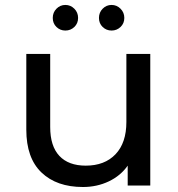

<svg xmlns="http://www.w3.org/2000/svg" viewBox="-20 -747 717 773"><path d="M85.9 -225.1V-529.8H182.1V-235.8Q182.1 -158.7 219 -119.4Q255.9 -80.1 325.2 -80.1Q401.4 -80.1 445.1 -126Q488.8 -171.9 488.8 -255.9V-529.8H585V0H494.1V-80.1Q465.3 -39.1 417.7 -16.6Q370.1 5.9 314 5.9Q208 5.9 147 -52.5Q85.9 -110.8 85.9 -225.1ZM192.4 -674.8Q192.4 -696.8 207.3 -711.9Q222.2 -727.1 243.2 -727.1Q264.2 -727.1 279.3 -711.9Q294.4 -696.8 294.4 -674.8Q294.4 -652.8 279.3 -638.4Q264.2 -624 243.2 -624Q222.2 -624 207.3 -638.4Q192.4 -652.8 192.4 -674.8ZM378.4 -674.8Q378.4 -696.8 393.3 -711.9Q408.2 -727.1 429.2 -727.1Q450.2 -727.1 465.3 -711.9Q480.5 -696.8 480.5 -674.8Q480.5 -652.8 465.3 -638.4Q450.2 -624 429.2 -624Q408.2 -624 393.3 -638.4Q378.4 -652.8 378.4 -674.8Z"/></svg>

Font: Montserrat Medium
Style: Regular
Weight: 500
Designer: Julieta Ulanovsky
Foundry: Julieta Ulanovsky
Version: Version 7.200